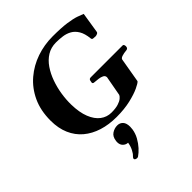

<svg xmlns="http://www.w3.org/2000/svg" viewBox="-274 -871 1355 1355"><g transform="rotate(-45 403.5 -193.5)"><path d="M401.9 14.6Q325.2 14.6 261.5 -5.4Q197.8 -25.4 151.1 -64.7Q104.5 -104 79.1 -162.4Q53.7 -220.7 53.7 -297.4Q53.7 -397.9 89.4 -474.4Q125 -550.8 186 -602.8Q247.1 -654.8 324 -681.2Q400.9 -707.5 483.4 -707.5Q571.3 -707.5 623.5 -700Q675.8 -692.4 704.8 -682.4Q733.9 -672.4 752 -664.6L728 -513.2Q727.5 -502 716.6 -497.6Q705.6 -493.2 699.7 -493.2Q686 -493.2 675.8 -494.9Q665.5 -496.6 664.6 -507.3Q659.2 -560.1 640.6 -590.8Q622.1 -621.6 595 -636.7Q567.9 -651.9 535.9 -656.2Q503.9 -660.6 470.7 -660.6Q420.9 -660.6 382.3 -636.7Q343.8 -612.8 315.9 -572Q288.1 -531.2 270.3 -481Q252.4 -430.7 244.1 -377.2Q235.8 -323.7 236.8 -274.9Q238.3 -194.8 259.8 -141.1Q281.2 -87.4 317.1 -60.3Q353 -33.2 398.4 -33.2Q440.4 -33.2 466.8 -41.5Q493.2 -49.8 507.1 -61.5Q521 -73.2 524.9 -83L552.2 -231.9Q551.8 -248.5 536.9 -256.1Q522 -263.7 501.7 -266.1Q481.4 -268.6 463.9 -270Q448.7 -270.5 448.7 -281.7Q448.7 -287.1 452.1 -300Q455.6 -313 470.7 -313H789.1Q795.9 -313 798.6 -306.2Q801.3 -299.3 801.3 -292.5Q801.3 -271.5 781.7 -270Q758.8 -268.6 737.1 -261.7Q715.3 -254.9 715.3 -238.8L684.6 -60.1Q676.3 -49.3 638.4 -31.5Q600.6 -13.7 539.8 0.5Q479 14.6 401.9 14.6ZM362.5 59.1Q388.2 59.1 404.5 76.6Q420.9 94.2 420.9 130.4Q420.9 143.6 418.9 155.9Q413.6 190.4 396 222.2Q378.4 253.9 355.5 279.1Q332.5 304.2 310.5 318.8Q306.2 321.8 298.8 321.8Q291.1 321.8 284.5 318.2Q277.8 314.6 277.8 308Q277.8 300.3 288.1 290.5Q300.8 279.3 313.2 254.9Q325.7 230.5 330.6 199.7Q311 199.7 294.6 184.6Q278.3 169.4 278.3 142.7Q278.3 139.5 278.6 136.5Q278.8 133.6 279.3 130.4Q283.7 92.3 308.9 75.7Q334 59.1 362.5 59.1Z"/></g></svg>

Font: Gelasio
Style: Italic
Weight: 400
Italic angle: -8.5°
Designer: Eben Sorkin
Foundry: Eben Sorkin
Version: Version 1.008